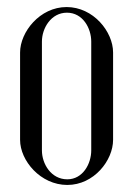

<svg xmlns="http://www.w3.org/2000/svg" viewBox="-20 -520 378 545"><path d="M37 -123C37 -64 95 5 171 5C247 5 301 -65 301 -123V-371C301 -430 245 -500 169 -500C93 -500 37 -429 37 -371ZM99 -402C99 -440 125 -484 170 -484C215 -484 239 -440 239 -402V-93C239 -55 215 -11 171 -11C125 -11 99 -55 99 -93Z"/></svg>

Font: Emberly
Style: Regular
Weight: 400
Designer: Rajesh Rajput
Foundry: Rajesh Rajput
Version: Version 1.000